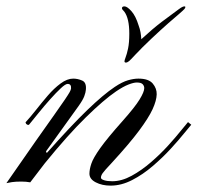

<svg xmlns="http://www.w3.org/2000/svg" viewBox="-26 -581 620 602"><path d="M320.8 1Q293.9 1 274.2 -9.3Q254.4 -19.5 254.4 -36.6Q254.4 -49.8 260.3 -67.6Q266.1 -85.4 288.3 -116.7Q310.5 -147.9 358.4 -201.7Q397 -245.1 411.6 -269Q426.3 -293 426.3 -304.7Q426.3 -311.5 421.4 -316.9Q416.5 -322.3 402.8 -322.3Q393.1 -322.3 376.7 -315.9Q360.4 -309.6 337.9 -294.4Q299.3 -268.1 243.2 -213.1Q187 -158.2 114.3 -68.8L68.8 -9.3Q56.2 -11.7 40.5 -11.7Q22.9 -11.7 11.5 -10Q0 -8.3 -5.9 -6.8Q48.8 -85.9 85.4 -137.9Q122.1 -189.9 144.3 -221.2Q166.5 -252.4 177.5 -268.8Q188.5 -285.2 192.4 -292.2Q196.3 -299.3 196.8 -303.7Q197.8 -317.9 186 -317.9Q179.2 -317.9 164.6 -304.2Q149.9 -290.5 131.6 -270Q113.3 -249.5 95.7 -227.8Q78.1 -206.1 64.9 -189.9Q61.5 -188 56.2 -192.4Q53.2 -196.8 54.7 -198.2Q68.8 -213.4 86.7 -236.1Q104.5 -258.8 124 -281.5Q143.6 -304.2 164.1 -319.3Q184.6 -334.5 203.6 -334.5Q217.8 -334.5 231.7 -328.4Q245.6 -322.3 243.2 -299.3Q242.7 -291.5 238.3 -279.5Q233.9 -267.6 220.7 -249L118.2 -106.4L120.6 -101.1Q196.8 -187 247.8 -236.1Q298.8 -285.2 334 -308.6Q357.4 -324.2 375.2 -329.3Q393.1 -334.5 408.2 -334.5Q439.9 -334.5 452.9 -319.1Q465.8 -303.7 465.3 -285.2Q464.8 -265.6 452.4 -238.5Q439.9 -211.4 409.9 -171.1Q379.9 -130.9 325.7 -71.8Q300.8 -45.4 295.7 -37.8Q290.5 -30.3 290.5 -23.9Q290.5 -19 300.5 -15.9Q310.5 -12.7 325.7 -12.7Q355.5 -12.7 386.7 -29.8Q418 -46.9 447.5 -72.5Q477.1 -98.1 501.5 -125Q525.9 -151.9 542.2 -172.4Q558.6 -192.9 563.5 -198.2L573.7 -189.9Q567.9 -183.6 551 -162.6Q534.2 -141.6 508.8 -114Q483.4 -86.4 452.6 -60.1Q421.9 -33.7 388.2 -16.4Q354.5 1 320.8 1ZM368.7 -384.8Q364.3 -384.8 364.3 -388.7Q364.3 -392.1 367.7 -400.9Q371.6 -410.6 375.5 -428.7Q379.4 -446.8 379.4 -475.6Q379.4 -523.4 363.8 -544.4Q360.4 -548.3 358.4 -550.5Q356.4 -552.7 356.4 -555.2Q356.4 -561 364.3 -561Q372.6 -561 386 -546.1Q399.4 -531.2 408.7 -501Q412.6 -490.7 414.6 -479.7Q416.5 -468.8 417 -458Q453.1 -491.2 481.4 -512.7Q509.8 -534.2 534.7 -552.2Q542 -557.6 545.9 -559.3Q549.8 -561 552.2 -561Q555.2 -561 555.2 -559.1Q555.2 -556.2 552.2 -552.7Q549.3 -549.3 534.7 -536.6Q526.9 -530.3 502.4 -508.8Q478 -487.3 449 -460Q419.9 -432.6 397.5 -408.7Q383.8 -393.6 378.4 -389.2Q373 -384.8 368.7 -384.8Z"/></svg>

Font: Pinyon Script
Style: Regular
Weight: 400
Designer: Nicole Fally, Eben Sorkin
Foundry: Sorkin Type Co.
Version: Version 1.008; ttfautohint (v1.8.4.7-5d5b)